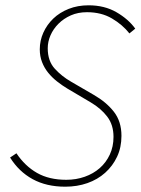

<svg xmlns="http://www.w3.org/2000/svg" viewBox="-20 -692 530 724"><path d="M226 12Q155 12 103 -16.5Q51 -45 18 -98L42 -114Q74 -66 119.5 -40Q165 -14 230 -14Q267 -14 299.5 -25.5Q332 -37 356 -58Q380 -79 394 -109Q408 -139 408 -176Q408 -221 384.5 -252Q361 -283 322 -306L234 -358Q214 -370 195 -385Q176 -400 161.5 -418Q147 -436 138.5 -458Q130 -480 130 -506Q130 -539 143.5 -569Q157 -599 181 -622Q205 -645 239 -658.5Q273 -672 314 -672Q374 -672 419 -646Q464 -620 490 -584L468 -566Q442 -599 402 -622.5Q362 -646 308 -646Q274 -646 247 -634Q220 -622 200.5 -602.5Q181 -583 170.5 -559Q160 -535 160 -510Q160 -462 186.5 -433Q213 -404 248 -384L334 -334Q381 -307 409.5 -270.5Q438 -234 438 -180Q438 -136 421.5 -101Q405 -66 376.5 -40.5Q348 -15 309.5 -1.5Q271 12 226 12Z"/></svg>

Font: TypoPRO Source Sans Pro
Style: Italic
Weight: 200
Italic angle: -11°
Designer: Paul D. Hunt
Foundry: Adobe Systems Incorporated
Version: Version 1.075;PS 2.000;hotconv 1.0.86;makeotf.lib2.5.63406